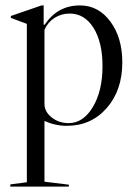

<svg xmlns="http://www.w3.org/2000/svg" viewBox="-20 -454 512 708"><path d="M144 -8V216L234 227V234H18V226L79 218V-366L20 -388V-395L133 -434H141V-363H145Q192 -434 275 -434Q343 -434 387 -374.5Q431 -315 431 -224Q431 -121 373.5 -55.5Q316 10 226 10Q184 10 144 -8ZM233 0Q287 0 322.5 -59.5Q358 -119 358 -210Q358 -298 325 -351Q292 -404 237 -404Q206 -404 181 -388Q156 -372 144 -344V-71Q144 -42 170.5 -21Q197 0 233 0Z"/></svg>

Font: Libre Caslon Display
Style: Regular
Weight: 400
Designer: Pablo Impallari, Rodrigo Fuenzalida
Foundry: Pablo Impallari, Rodrigo Fuenzalida
Version: Version 1.002